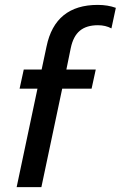

<svg xmlns="http://www.w3.org/2000/svg" viewBox="-20 -764 493 784"><path d="M133 -402H60L77 -480H150L170 -574Q205 -744 379 -744Q420 -744 453 -732L435 -648Q411 -661 380 -661Q333 -661 306 -638.5Q279 -616 269 -568L251 -480H371L354 -402H234L149 0H48Z"/></svg>

Font: Prompt
Style: Italic
Weight: 400
Italic angle: -12°
Designer: Katatrad Team
Foundry: CadsonDemak
Version: Version 1.001